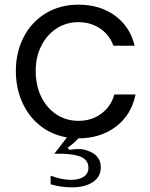

<svg xmlns="http://www.w3.org/2000/svg" viewBox="-20 -583 642 823"><path d="M270 50 277 59Q301 56 315 56Q338 56 353 62Q412 81 412 134Q412 175 378 197.5Q344 220 289 220Q242 220 197 207V170Q245 188 285 188Q319 188 339 174.5Q359 161 359 136Q359 101 322 87.5Q285 74 213 76L267 6Q202 -5 152.5 -44Q103 -83 75.5 -144Q48 -205 48 -279Q48 -360 82 -425Q116 -490 177 -526.5Q238 -563 316 -563Q409 -563 473.5 -515.5Q538 -468 557 -387H466Q450 -433 409.5 -460.5Q369 -488 316 -488Q264 -488 222.5 -461Q181 -434 157 -386.5Q133 -339 133 -279Q133 -217 156.5 -168.5Q180 -120 222 -92.5Q264 -65 316 -65Q373 -65 414.5 -96Q456 -127 470 -178H561Q543 -90 476.5 -40Q410 10 316 10Q297 31 270 50Z"/></svg>

Font: Open Sauce One
Style: Regular
Weight: 400
Designer: Alfredo Marco Pradil
Foundry: Creative Sauce Fz LLC
Version: Version 1.477